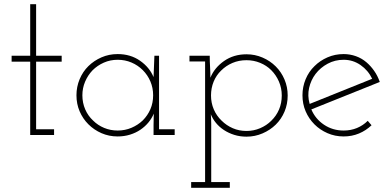

<svg xmlns="http://www.w3.org/2000/svg" viewBox="-20 -639 1855 909"><path d="M236 0H123V-347H35V-375H123V-619H151V-375H272V-347H151V-27H236Z M807 0H707V-47Q707 -61 707.5 -74Q708 -87 708 -101Q699 -79 683 -59.5Q667 -40 645 -25Q623 -10 595.5 -1.5Q568 7 537 7Q496 7 460.5 -8.5Q425 -24 398.5 -50.5Q372 -77 357 -112Q342 -147 342 -188Q342 -228 357 -264Q372 -300 398.5 -326Q425 -352 460.5 -367.5Q496 -383 537 -383Q598 -383 643 -351.5Q688 -320 707 -274Q708 -299 709 -324Q710 -349 711 -375H733V-27H807ZM537 -356Q502 -356 471.5 -342.5Q441 -329 418 -306Q396 -283 383 -252.5Q370 -222 370 -188Q370 -152 383.5 -121Q397 -90 421 -68Q443 -46 473 -33.5Q503 -21 537 -21Q572 -21 602.5 -34Q633 -47 656 -69Q679 -92 692 -122Q705 -152 705 -188Q705 -223 692 -253.5Q679 -284 656 -307Q633 -330 602.5 -343Q572 -356 537 -356Z M885 250V223H951V-348H877V-375H973Q973 -349 974.5 -323Q976 -297 976 -271Q995 -318 1040.5 -350Q1086 -382 1147 -382Q1187 -382 1223 -366.5Q1259 -351 1285.5 -324.5Q1312 -298 1327 -262.5Q1342 -227 1342 -187Q1342 -146 1327 -110.5Q1312 -75 1285.5 -49Q1259 -23 1223 -7.5Q1187 8 1147 8Q1116 8 1089 -0.5Q1062 -9 1040 -23.5Q1018 -38 1002.5 -57Q987 -76 978 -98Q979 -86 979.5 -75Q980 -64 980 -52V223H1068V250ZM1147 -354Q1111 -354 1080.5 -341Q1050 -328 1027 -305Q1004 -283 991.5 -252.5Q979 -222 979 -187Q979 -152 992 -121.5Q1005 -91 1029 -68Q1052 -45 1082 -32Q1112 -19 1147 -19Q1181 -19 1211.5 -32Q1242 -45 1264 -67Q1288 -90 1301 -120.5Q1314 -151 1314 -187Q1314 -222 1300.5 -253Q1287 -284 1264 -307Q1242 -329 1211.5 -341.5Q1181 -354 1147 -354Z M1739 -46Q1713 -21 1679.5 -7Q1646 7 1607 7Q1566 7 1530.5 -8.5Q1495 -24 1469 -50Q1442 -77 1427 -112Q1412 -147 1412 -188Q1412 -228 1427 -264Q1442 -300 1469 -326Q1495 -352 1530.5 -367.5Q1566 -383 1607 -383Q1637 -383 1665 -373Q1693 -363 1715 -344Q1735 -327 1751.5 -303.5Q1768 -280 1778 -251Q1696 -218 1616 -186Q1536 -154 1454 -121Q1473 -76 1514 -48.5Q1555 -21 1607 -21Q1641 -21 1670 -33Q1699 -45 1721 -67ZM1607 -356Q1566 -356 1531.5 -337.5Q1497 -319 1474 -289Q1452 -260 1443.5 -223Q1435 -186 1446 -147Q1520 -177 1594 -206.5Q1668 -236 1742 -266Q1723 -306 1687 -331Q1651 -356 1607 -356Z"/></svg>

Font: Josefin Slab Light
Style: Regular
Weight: 300
Designer: Santiago Orozco
Foundry: Typemade
Version: Version 2.000